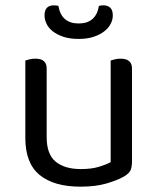

<svg xmlns="http://www.w3.org/2000/svg" viewBox="-20 -687 591 720"><path d="M75 -460Q80 -462 90.5 -464.5Q101 -467 113 -467Q155 -467 155 -430V-173Q155 -108 189 -80.5Q223 -53 283 -53Q323 -53 351 -61.5Q379 -70 395 -79V-460Q400 -462 410.5 -464.5Q421 -467 432 -467Q475 -467 475 -430V-82Q475 -61 469.5 -48.5Q464 -36 443 -24Q420 -11 379.5 1Q339 13 282 13Q182 13 128.5 -31Q75 -75 75 -169ZM275 -599Q340 -599 351 -665Q355 -666 359 -666.5Q363 -667 368 -667Q384 -667 393.5 -658Q403 -649 403 -629Q403 -613 395 -597.5Q387 -582 371 -569.5Q355 -557 331 -549Q307 -541 275 -541Q242 -541 218 -549Q194 -557 178 -569.5Q162 -582 154.5 -598Q147 -614 147 -629Q147 -667 182 -667Q191 -667 199 -665Q210 -599 275 -599Z"/></svg>

Font: Baloo Thambi 2
Style: Regular
Weight: 400
Designer: Aadarsh Rajan and Ek Type
Foundry: Ek Type
Version: Version 1.640;hotconv 1.0.111;makeotfexe 2.5.65597; ttfautoh